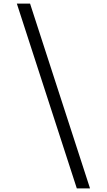

<svg xmlns="http://www.w3.org/2000/svg" viewBox="-20 -855 590 1060"><path d="M404 185 73 -835H146L477 185Z"/></svg>

Font: Lode
Style: Regular
Weight: 400
Monospace: yes
Designer: Belleve Invis
Foundry: Belleve Invis
Version: Version 29.2.0; ttfautohint (v1.8.3)